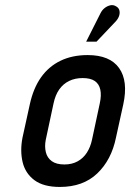

<svg xmlns="http://www.w3.org/2000/svg" viewBox="-20 -730 515 760"><path d="M439 -185 468 -317Q488 -409 451.5 -460.5Q415 -512 327 -512Q266 -512 219.5 -489.5Q173 -467 142.5 -424Q112 -381 98 -317L69 -185Q59 -133 69.5 -88.5Q80 -44 116 -17Q152 10 217 10Q309 10 365 -43.5Q421 -97 439 -185ZM375 -321 344 -176Q338 -148 324 -126Q310 -104 287.5 -91.5Q265 -79 235 -79Q203 -79 185 -92Q167 -105 161.5 -127.5Q156 -150 161 -176L192 -321Q199 -354 214.5 -376Q230 -398 253.5 -409.5Q277 -421 307 -421Q338 -421 355 -409.5Q372 -398 377 -375.5Q382 -353 375 -321ZM435 -642Q446 -653 450.5 -664.5Q455 -676 453 -687Q451 -698 441 -704Q429 -712 416.5 -709Q404 -706 394 -698Q384 -690 378 -678L321 -565H362Z"/></svg>

Font: Advent Pro SemiBold
Style: Italic
Weight: 600
Italic angle: -12°
Version: Version 3.000